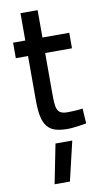

<svg xmlns="http://www.w3.org/2000/svg" viewBox="-102 -697 567 1037"><g transform="rotate(-10 181.5 -178.0)"><path d="M183 -414V-196Q183 -162 184.5 -139.5Q186 -117 192.5 -103.5Q199 -90 211.5 -84Q224 -78 245 -78Q256 -78 270 -78.5Q284 -79 298 -80Q314 -81 330 -83L335 -1Q315 2 297 5Q281 7 263.5 9Q246 11 233 11Q192 11 164.5 2.5Q137 -6 120 -27.5Q103 -49 96 -84.5Q89 -120 89 -174V-414H22V-499H89V-649H183V-499H330V-414ZM153 77H245L194 293H110Z"/></g></svg>

Font: Panefresco 600wt
Style: Regular
Weight: 600
Designer: Campivisivi
Foundry: Campivisivi & Chank Co
Version: Version 1.001